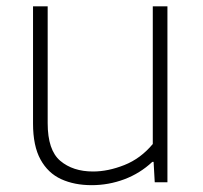

<svg xmlns="http://www.w3.org/2000/svg" viewBox="-20 -560 624 590"><path d="M261.5 9Q208.5 9 168 -9.5Q127.5 -28 104.5 -69.8Q81.5 -111.5 81.5 -180.5V-540.5H126.5V-181.5Q126.5 -98.5 165.2 -65.8Q204 -33 266 -33Q312 -33 362 -52.8Q412 -72.5 449.5 -117.5V-540.5H494.5V0H455.5L452 -62.5H448Q410 -27 361.8 -9Q313.5 9 261.5 9Z"/></svg>

Font: Encode Sans Semi Expanded ExtraLight
Style: Regular
Weight: 200
Width: 6
Designer: Multiple Designers
Foundry: Impallari Type
Version: Version 3.000; ttfautohint (v1.8.3) -l 8 -r 50 -G 200 -x 14 